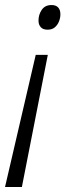

<svg xmlns="http://www.w3.org/2000/svg" viewBox="-30 -561 276 763"><path d="M-10 182 112 -343H160L57 182ZM159 -443Q141 -443 132 -453Q123 -463 123 -479Q123 -503 136 -522Q149 -541 175 -541Q192 -541 201 -531.5Q210 -522 210 -504Q210 -490 204.5 -476Q199 -462 188 -452.5Q177 -443 159 -443Z"/></svg>

Font: Noto Sans Display Light
Style: Italic
Weight: 300
Italic angle: -12°
Designer: Monotype Design Team
Foundry: Monotype Imaging Inc.
Version: Version 2.003